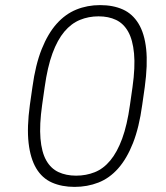

<svg xmlns="http://www.w3.org/2000/svg" viewBox="-20 -726 650 752"><path d="M272 6Q222 6 183.5 -11Q145 -28 122 -66.5Q99 -105 92 -166Q85 -227 97 -315L107 -385Q119 -473 143.5 -534Q168 -595 202 -633Q236 -671 279 -688.5Q322 -706 372 -706Q423 -706 461 -689Q499 -672 522.5 -633.5Q546 -595 552.5 -534Q559 -473 547 -385L537 -315Q525 -227 501 -166Q477 -105 443 -66.5Q409 -28 365.5 -11Q322 6 272 6ZM278 -38Q317 -38 351 -51.5Q385 -65 412 -97.5Q439 -130 458.5 -183Q478 -236 489 -315L499 -385Q510 -463 505 -516.5Q500 -570 482 -602Q464 -634 434.5 -648Q405 -662 366 -662Q327 -662 293 -648Q259 -634 232 -602Q205 -570 185.5 -517Q166 -464 155 -385L145 -315Q134 -237 138.5 -183.5Q143 -130 161 -98Q179 -66 209 -52Q239 -38 278 -38Z"/></svg>

Font: Retni Sans Light
Style: Italic
Weight: 300
Italic angle: -8°
Designer: Vitaly Kuzmin
Foundry: ParaType Ltd.
Version: Version 1.00;June 10, 2019;FontCreator 11.5.0.2425 64-bit; t